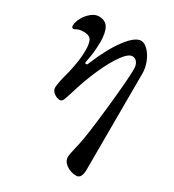

<svg xmlns="http://www.w3.org/2000/svg" viewBox="-172 -521 824 907"><g transform="rotate(30 240.5 -68.0)"><path d="M305 227Q305 213 320 151Q332 102 350 -63.5Q368 -229 368 -288Q368 -310 358 -323.5Q348 -337 332 -337Q311 -337 282 -297.5Q253 -258 222.5 -190Q192 -122 168 -40Q159 -11 153.5 1.5Q148 14 137 14Q121 14 105 2Q89 -10 89 -26Q89 -52 109 -124Q126 -198 126 -247Q126 -290 115.5 -306Q105 -322 76 -322Q53 -322 40.5 -315.5Q28 -309 26 -309Q20 -309 17.5 -312Q15 -315 15 -322Q15 -342 28 -365.5Q41 -389 61 -405Q81 -421 100 -421Q137 -421 152 -395Q167 -369 167 -316Q166 -283 163.5 -260Q161 -237 154 -203V-201Q154 -198 155.5 -196.5Q157 -195 159 -195Q163 -195 165 -196.5Q167 -198 170 -206Q211 -305 255 -363Q299 -421 331 -421Q350 -421 369.5 -401Q389 -381 401 -350.5Q413 -320 413 -291Q413 62 412 234Q412 285 383 285Q353 285 329 268Q305 251 305 227Z"/></g></svg>

Font: EB Garamond Medium
Style: Regular
Weight: 500
Designer: Georg Duffner and Octavio Pardo
Foundry: Georg Duffner
Version: Version 1.000